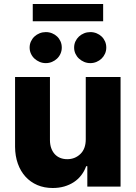

<svg xmlns="http://www.w3.org/2000/svg" viewBox="-20 -929 676 956"><path d="M55 -197.8V-545.5H228.7V-231.9Q228.7 -209.5 234.9 -191.9Q241.1 -174.4 252.3 -161.9Q263.5 -149.5 279.5 -142.9Q295.5 -136.4 315 -136.4Q353.3 -136.4 380.3 -162.3Q407 -187.9 407 -235.4V-545.5H580.3V0H414.8V-101.6H409.1Q400.2 -76.7 384.6 -56.5Q369 -36.2 347.7 -22.2Q326.3 -8.2 299.9 -0.5Q273.4 7.1 242.5 7.1Q200.3 7.1 165.8 -7.6Q131.4 -22.4 106.9 -49.4Q82.4 -76.3 68.9 -114Q55.4 -151.6 55 -197.8ZM143.1 -823.2V-909.1H493.6V-823.2ZM349.1 -692.1Q349.1 -708.8 355.6 -722.8Q362.2 -736.9 373.2 -747.2Q384.2 -757.5 398.8 -763.3Q413.4 -769.2 429.7 -769.2Q446.4 -769.2 460.8 -763.3Q475.1 -757.5 486 -747.2Q496.8 -736.9 503 -722.8Q509.2 -708.8 509.2 -692.1Q509.2 -675.8 502.8 -661.6Q496.4 -647.4 485.6 -637.1Q474.8 -626.8 460.2 -620.7Q445.7 -614.7 429.7 -614.7Q413.7 -614.7 399.1 -620.7Q384.6 -626.8 373.4 -637.1Q362.2 -647.4 355.6 -661.6Q349.1 -675.8 349.1 -692.1ZM208.1 -769.2Q224.8 -769.2 239.2 -763.3Q253.6 -757.5 264.4 -747.2Q275.2 -736.9 281.4 -722.8Q287.6 -708.8 287.6 -692.1Q287.6 -675.8 281.2 -661.6Q274.9 -647.4 264 -637.1Q253.2 -626.8 238.6 -620.7Q224.1 -614.7 208.1 -614.7Q192.1 -614.7 177.6 -620.7Q163 -626.8 151.8 -637.1Q140.6 -647.4 134.1 -661.6Q127.5 -675.8 127.5 -692.1Q127.5 -708.8 134.1 -722.8Q140.6 -736.9 151.6 -747.2Q162.6 -757.5 177.2 -763.3Q191.8 -769.2 208.1 -769.2Z"/></svg>

Font: Inter P Extra Bold
Style: Regular
Weight: 800
Designer: Rasmus Andersson
Foundry: rsms
Version: Version 3.018;git-588b23468